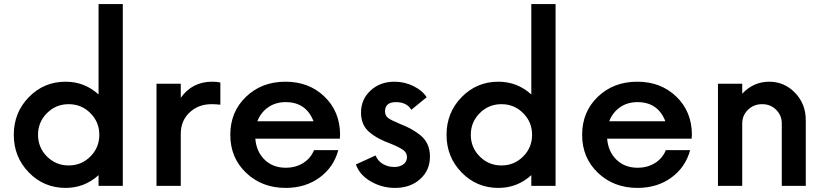

<svg xmlns="http://www.w3.org/2000/svg" viewBox="-20 -910 4039 940"><path d="M462.5 -890H581.2V0H462.5V-52.5Q393.8 10 301.2 10Q195 10 121.2 -65.6Q47.5 -141.2 47.5 -250Q47.5 -358.8 121.2 -434.4Q195 -510 301.2 -510Q393.8 -510 462.5 -447.5ZM210 -143.8Q253.8 -100 316.2 -100Q378.8 -100 422.5 -143.8Q466.2 -187.5 466.2 -250Q466.2 -312.5 422.5 -356.2Q378.8 -400 316.2 -400Q253.8 -400 210 -356.2Q166.2 -312.5 166.2 -250Q166.2 -187.5 210 -143.8Z M1018.8 -510Q1040 -510 1058.8 -506.2V-397.5Q1033.8 -400 1016.2 -400Q951.2 -400 908.1 -359.4Q865 -318.8 865 -253.8V0H746.2V-500H865V-431.2Q921.2 -510 1018.8 -510Z M1645 -252.5 1643.8 -231.2H1230Q1235 -167.5 1275.6 -128.1Q1316.2 -88.8 1378.8 -88.8Q1427.5 -88.8 1464.4 -111.9Q1501.2 -135 1517.5 -175H1636.2Q1613.8 -91.2 1544.4 -40.6Q1475 10 1378.8 10Q1262.5 10 1185 -63.8Q1107.5 -137.5 1107.5 -250Q1107.5 -362.5 1184.4 -436.2Q1261.2 -510 1377.5 -510Q1492.5 -510 1568.1 -437.5Q1643.8 -365 1645 -252.5ZM1378.8 -410Q1328.8 -410 1292.5 -384.4Q1256.2 -358.8 1240 -316.2H1515Q1478.8 -410 1378.8 -410Z M1913.8 10Q1850 10 1795 -21.9Q1740 -53.8 1722.5 -105L1818.8 -148.8Q1830 -121.2 1855 -106.9Q1880 -92.5 1910 -92.5Q1937.5 -92.5 1955 -105.6Q1972.5 -118.8 1972.5 -141.2Q1972.5 -161.2 1955.6 -174.4Q1938.8 -187.5 1896.2 -205Q1826.2 -230 1786.9 -264.4Q1747.5 -298.8 1747.5 -358.8Q1747.5 -423.8 1794.4 -466.9Q1841.2 -510 1911.2 -510Q1961.2 -510 2005 -488.1Q2048.8 -466.2 2068.8 -433.8L1993.8 -372.5Q1971.2 -410 1918.8 -410Q1865 -410 1865 -365Q1865 -343.8 1880 -332.5Q1895 -321.2 1937.5 -303.8Q1968.8 -291.2 1990 -280Q2011.2 -268.8 2035.6 -250Q2060 -231.2 2072.5 -204.4Q2085 -177.5 2085 -143.8Q2085 -76.2 2036.9 -33.1Q1988.8 10 1913.8 10Z M2581.2 -890H2700V0H2581.2V-52.5Q2512.5 10 2420 10Q2313.8 10 2240 -65.6Q2166.2 -141.2 2166.2 -250Q2166.2 -358.8 2240 -434.4Q2313.8 -510 2420 -510Q2512.5 -510 2581.2 -447.5ZM2328.8 -143.8Q2372.5 -100 2435 -100Q2497.5 -100 2541.2 -143.8Q2585 -187.5 2585 -250Q2585 -312.5 2541.2 -356.2Q2497.5 -400 2435 -400Q2372.5 -400 2328.8 -356.2Q2285 -312.5 2285 -250Q2285 -187.5 2328.8 -143.8Z M3367.5 -252.5 3366.2 -231.2H2952.5Q2957.5 -167.5 2998.1 -128.1Q3038.8 -88.8 3101.2 -88.8Q3150 -88.8 3186.9 -111.9Q3223.8 -135 3240 -175H3358.8Q3336.2 -91.2 3266.9 -40.6Q3197.5 10 3101.2 10Q2985 10 2907.5 -63.8Q2830 -137.5 2830 -250Q2830 -362.5 2906.9 -436.2Q2983.8 -510 3100 -510Q3215 -510 3290.6 -437.5Q3366.2 -365 3367.5 -252.5ZM3101.2 -410Q3051.2 -410 3015 -384.4Q2978.8 -358.8 2962.5 -316.2H3237.5Q3201.2 -410 3101.2 -410Z M3746.2 -510Q3820 -510 3872.5 -455.6Q3925 -401.2 3925 -321.2V0H3807.5V-305Q3807.5 -345 3780 -372.5Q3752.5 -400 3711.2 -400Q3670 -400 3641.9 -372.5Q3613.8 -345 3613.8 -305V0H3495V-500H3613.8V-451.2Q3668.8 -510 3746.2 -510Z"/></svg>

Font: Now Alt Medium
Style: Regular
Weight: 500
Designer: Alfredo Marco Pradil
Foundry: Alfredo Marco Pradil
Version: Version 1.002;PS 001.002;hotconv 1.0.88;makeotf.lib2.5.64775